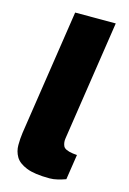

<svg xmlns="http://www.w3.org/2000/svg" viewBox="-116 -800 582 868"><g transform="rotate(15 175.0 -366.0)"><path d="M206.5 11Q135.5 11 97.8 -4.2Q60 -19.5 45.8 -44Q31.5 -68.5 31.5 -98Q31.5 -127.5 35.5 -156L124.5 -743H314.5L229.5 -182Q226.5 -163.5 233.5 -147Q240.5 -130.5 279 -125L299 -123L281 -5Q263 1.5 243.8 6.2Q224.5 11 206.5 11Z"/></g></svg>

Font: Public Sans Thin Black
Style: Italic
Weight: 900
Italic angle: -8°
Version: Version 2.001